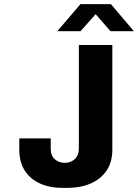

<svg xmlns="http://www.w3.org/2000/svg" viewBox="-20 -905 672 935"><path d="M284 10Q222 10 174.5 -11.5Q127 -33 100.5 -74.5Q74 -116 74 -176V-231H227V-182Q227 -147 247 -129.5Q267 -112 295 -112Q324 -112 344 -130Q364 -148 364 -182V-686H527V-176Q527 -115 498.5 -73.5Q470 -32 420.5 -11Q371 10 308 10ZM259 -753 372 -885H520L632 -753H518L446 -836L372 -753Z"/></svg>

Font: Chivo Mono Medium
Style: Bold
Weight: 700
Monospace: yes
Version: Version 1.008